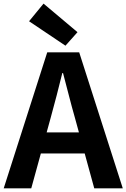

<svg xmlns="http://www.w3.org/2000/svg" viewBox="-24 -1026 689 1046"><path d="M-3.8 0H146.3L252.5 -385.9C274.1 -462.9 295.4 -547.1 315.4 -627.9H319.4C341 -548.6 361.3 -462.9 383.7 -385.9L489.5 0H644.9L407.5 -740.8H233.3ZM143.3 -190.1H495.4V-304.8H143.3ZM332.6 -777.1 398.2 -850.7 213.2 -1006.3 134.3 -910.2Z"/></svg>

Font: Source Han Sans JP VF
Style: Regular
Weight: 250
Designer: Ryoko NISHIZUKA 西塚涼子 (kana, bopomofo & ideographs); Paul D. Hunt (Latin, Greek & Cyrillic); Sandoll Communications 산돌커뮤니
Foundry: Adobe
Version: Version 2.004;hotconv 1.0.118;makeotfexe 2.5.65603